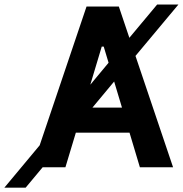

<svg xmlns="http://www.w3.org/2000/svg" viewBox="-50 -757 828 869"><path d="M246.1 0H143.1L66.1 92.3H-30.2L129.6 -99.4L341.6 -727.3H487.9L535.5 -585.9L661.2 -736.5H757.5L563.2 -503.9L733.3 0H583.1L536.2 -156.6H293.3ZM410.5 -546.2 358.7 -373.6 441.4 -473 419.4 -546.2ZM368.3 -269.9H502.1L466.6 -388.1Z"/></svg>

Font: Interface
Style: Bold
Weight: 700
Designer: Rasmus Andersson
Foundry: rsms
Version: Version 1.8